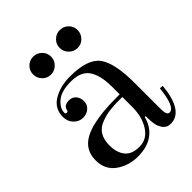

<svg xmlns="http://www.w3.org/2000/svg" viewBox="-196 -784 916 916"><g transform="rotate(-45 262.5 -325.5)"><path d="M320 -568Q302 -586 302 -611Q302 -636 320 -653.5Q338 -671 363 -671Q388 -671 405.5 -653.5Q423 -636 423 -611Q423 -586 405.5 -568Q388 -550 363 -550Q338 -550 320 -568ZM140.5 -568Q123 -586 123 -611Q123 -636 140.5 -653.5Q158 -671 183 -671Q208 -671 226 -653.5Q244 -636 244 -611Q244 -586 226 -568Q208 -550 183 -550Q158 -550 140.5 -568ZM241 -480Q360 -480 398.5 -426.5Q437 -373 437 -240V-63Q437 -22 455 -22Q492 -22 504 -137L522 -135Q507 20 421 20Q396 20 382.5 2Q369 -16 365.5 -37.5Q362 -59 362 -91H356Q343 -38 303 -9Q263 20 200.5 20Q138 20 91 -13.5Q44 -47 44 -110Q44 -157 71 -188Q127 -252 325 -252Q336 -252 348 -252V-301Q348 -380 321 -420Q294 -460 227.5 -460Q161 -460 130 -433Q99 -406 99 -377Q99 -368 107.5 -368Q116 -368 117 -377Q123 -403 157 -403Q179 -403 192 -387.5Q205 -372 205 -349.5Q205 -327 188.5 -311.5Q172 -296 145.5 -296Q119 -296 99.5 -316.5Q80 -337 80 -367Q80 -423 127 -451.5Q174 -480 241 -480ZM348 -167V-234Q338 -234 316.5 -234Q295 -234 265.5 -231Q236 -228 205 -216Q141 -193 141 -114Q141 -66 164 -37Q187 -8 238 -8Q289 -8 318.5 -54Q348 -100 348 -167Z"/></g></svg>

Font: Elsie
Style: Regular
Weight: 400
Designer: Alejandro Inler
Foundry: Alejandro Inler
Version: 1.002